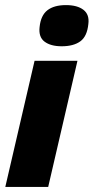

<svg xmlns="http://www.w3.org/2000/svg" viewBox="-20 -741 371 761"><path d="M224.6 -557.6Q180.8 -557.6 156.5 -576Q132.2 -594.4 137 -634.2Q141.8 -680.2 168.1 -700.5Q194.4 -720.8 241.4 -720.8Q286.4 -720.8 310.7 -702.1Q335 -683.4 330.2 -646Q325.4 -597 298.5 -577.3Q271.6 -557.6 224.6 -557.6ZM287 -500 171 0H1L117 -500Z"/></svg>

Font: Work Sans
Style: Italic
Weight: 400
Italic angle: -13°
Designer: Wei Huang
Foundry: Wei Huang
Version: Version 2.012